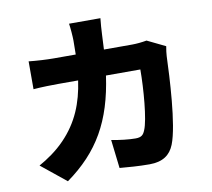

<svg xmlns="http://www.w3.org/2000/svg" viewBox="-91 -914 1182 1073"><g transform="rotate(-10 500.0 -378.0)"><path d="M881 -593 778 -643C750 -638 720 -635 695 -635H535L539 -717C540 -741 543 -787 546 -811H368C372 -787 376 -736 376 -714L375 -635H250C212 -635 155 -638 109 -643V-485C155 -489 219 -490 250 -490H363C345 -364 303 -260 216 -170C170 -122 115 -85 68 -59L209 55C394 -78 485 -237 521 -490H716C716 -381 702 -207 678 -152C668 -127 657 -115 623 -115C585 -115 534 -121 487 -130L506 32C553 36 613 41 675 41C751 41 793 10 815 -45C857 -150 870 -423 874 -538C874 -548 878 -577 881 -593Z"/></g></svg>

Font: Noto Sans TC Black
Style: Regular
Weight: 900
Designer: Ryoko NISHIZUKA 西塚涼子 (kana, bopomofo & ideographs); Paul D. Hunt (Latin, Greek & Cyrillic); Sandoll Communications 산돌커뮤니
Foundry: Adobe
Version: Version 2.004;hotconv 1.0.118;makeotfexe 2.5.65603